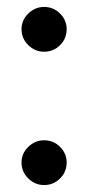

<svg xmlns="http://www.w3.org/2000/svg" viewBox="-20 -533 254 553"><path d="M42 -65Q42 -91 61.5 -110Q81 -129 107 -129Q134 -129 153 -110Q172 -91 172 -65Q172 -38 153 -19Q134 0 107 0Q81 0 61.5 -19Q42 -38 42 -65ZM42 -449Q42 -475 61.5 -494Q81 -513 107 -513Q134 -513 153 -494Q172 -475 172 -449Q172 -422 153 -403Q134 -384 107 -384Q81 -384 61.5 -403Q42 -422 42 -449Z"/></svg>

Font: Lineal
Style: Regular
Weight: 400
Designer: Created by Frank Adebiaye with contributions from Anton Moglia & Ariel Martín Pérez
Created by Frank ADEBIAYE with FontF
Foundry: Velvetyne Type Foundry
Version: Version 2.000